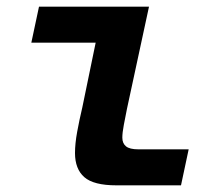

<svg xmlns="http://www.w3.org/2000/svg" viewBox="-20 -556 640 576"><path d="M329 0Q261 0 233 -24.5Q205 -49 205 -97Q205 -125 211.5 -160.5Q218 -196 227 -234L267 -428H74L97 -536H427L361 -230Q356 -205 351.5 -181.5Q347 -158 347 -143Q347 -126 358 -117Q369 -108 395 -108H546L523 0Z"/></svg>

Font: Geist Mono
Style: Bold Italic
Weight: 700
Italic angle: -12°
Monospace: yes
Designer: Basement.studio, Andrés Briganti, Mateo Zaragoza
Foundry: Basement.studio, Vercel, Andrés Briganti, Guido Ferreyra, Mateo Zaragoza
Version: Version 1.500; ttfautohint (v1.8.4.7-5d5b)